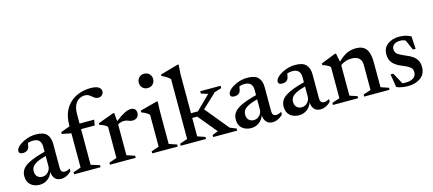

<svg xmlns="http://www.w3.org/2000/svg" viewBox="-53 -1212 3891 1726"><g transform="rotate(-15 1892.0 -349.0)"><path d="M355.5 10Q316.5 10 295.8 -13.2Q275 -36.5 273 -76Q259.5 -36 227 -12.5Q194.5 11 154.5 11Q103 11 70.2 -17.2Q37.5 -45.5 37.5 -99.5Q37.5 -134.5 56.5 -162.5Q75.5 -190.5 126 -215.2Q176.5 -240 270.5 -264.5V-314Q270.5 -348 252.8 -368Q235 -388 195 -388Q172.5 -388 147 -380Q144 -359 139.5 -343.8Q135 -328.5 128 -321Q120 -312.5 107.2 -308Q94.5 -303.5 81.5 -303.5Q44 -303.5 44 -330.5Q44 -353.5 72.2 -377.8Q100.5 -402 144 -418.8Q187.5 -435.5 234 -435.5Q305.5 -435.5 334.8 -403Q364 -370.5 364 -313V-88.5Q364 -45 401 -45Q423.5 -45 449.5 -61V-35Q427 -12.5 402 -1.2Q377 10 355.5 10ZM130.5 -119.5Q130.5 -86.5 148.8 -69.5Q167 -52.5 194 -52.5Q225.5 -52.5 248 -76Q270.5 -99.5 270.5 -131V-225.5Q213.5 -210 183.2 -194Q153 -178 141.8 -160Q130.5 -142 130.5 -119.5Z M640 -44.5 721 -19V0H475V-19L546.5 -43.5V-362.5L461.5 -379V-396.5L546.5 -427.5V-438Q546.5 -510 569.2 -561.8Q592 -613.5 630.8 -646.5Q669.5 -679.5 717.5 -695Q765.5 -710.5 816 -710.5Q868.5 -710.5 891.2 -694.8Q914 -679 914 -657.5Q914 -636 899.2 -622.2Q884.5 -608.5 864 -608.5Q846.5 -608.5 833.8 -616.5Q821 -624.5 809.8 -634.5Q798.5 -644.5 785 -652.5Q771.5 -660.5 751.5 -660.5Q722.5 -660.5 697 -646.2Q671.5 -632 655.8 -599.8Q640 -567.5 640 -513V-428H776.5L767 -376H640Z M1116 -435Q1143.5 -435 1155.5 -421.2Q1167.5 -407.5 1167.5 -386.5Q1167.5 -360 1150.8 -345.2Q1134 -330.5 1108 -330.5Q1087.5 -330.5 1071 -339Q1054.5 -347.5 1032 -347.5Q1002 -347.5 973 -331V-44.5L1048 -19V0H808.5V-19L880 -43.5V-333Q869.5 -345 852 -353.8Q834.5 -362.5 808.5 -371.5V-386L953.5 -439H965.5L972 -361Q1065.5 -435 1116 -435Z M1315.5 -577.5Q1286 -577.5 1267.5 -596.8Q1249 -616 1249 -644.5Q1249 -672.5 1267.5 -691.5Q1286 -710.5 1315.5 -710.5Q1345.5 -710.5 1364 -691.5Q1382.5 -672.5 1382.5 -644.5Q1382.5 -616 1364 -596.8Q1345.5 -577.5 1315.5 -577.5ZM1370 -439 1366.5 -351V-43.5L1439 -19V0H1201.5V-19L1273 -43.5V-339.5Q1264 -350.5 1244 -362Q1224 -373.5 1202 -381V-398L1357 -439Z M1631.5 -43 1702 -19V0H1466.5V-19L1538 -43.5V-600.5Q1517 -626 1461.5 -650.5V-664L1625.5 -710.5H1637.5L1631.5 -622V-258.5H1696L1826 -386.5L1763 -406V-428H1952.5V-406L1887.5 -386.5L1754.5 -261.5L1933.5 -43.5L1993 -19V0H1769V-19L1822.5 -40L1678 -214.5H1631.5Z M2323.5 10Q2284.5 10 2263.8 -13.2Q2243 -36.5 2241 -76Q2227.5 -36 2195 -12.5Q2162.5 11 2122.5 11Q2071 11 2038.2 -17.2Q2005.5 -45.5 2005.5 -99.5Q2005.5 -134.5 2024.5 -162.5Q2043.5 -190.5 2094 -215.2Q2144.5 -240 2238.5 -264.5V-314Q2238.5 -348 2220.8 -368Q2203 -388 2163 -388Q2140.5 -388 2115 -380Q2112 -359 2107.5 -343.8Q2103 -328.5 2096 -321Q2088 -312.5 2075.2 -308Q2062.5 -303.5 2049.5 -303.5Q2012 -303.5 2012 -330.5Q2012 -353.5 2040.2 -377.8Q2068.5 -402 2112 -418.8Q2155.5 -435.5 2202 -435.5Q2273.5 -435.5 2302.8 -403Q2332 -370.5 2332 -313V-88.5Q2332 -45 2369 -45Q2391.5 -45 2417.5 -61V-35Q2395 -12.5 2370 -1.2Q2345 10 2323.5 10ZM2098.5 -119.5Q2098.5 -86.5 2116.8 -69.5Q2135 -52.5 2162 -52.5Q2193.5 -52.5 2216 -76Q2238.5 -99.5 2238.5 -131V-225.5Q2181.5 -210 2151.2 -194Q2121 -178 2109.8 -160Q2098.5 -142 2098.5 -119.5Z M2769 10Q2730 10 2709.2 -13.2Q2688.5 -36.5 2686.5 -76Q2673 -36 2640.5 -12.5Q2608 11 2568 11Q2516.5 11 2483.8 -17.2Q2451 -45.5 2451 -99.5Q2451 -134.5 2470 -162.5Q2489 -190.5 2539.5 -215.2Q2590 -240 2684 -264.5V-314Q2684 -348 2666.2 -368Q2648.5 -388 2608.5 -388Q2586 -388 2560.5 -380Q2557.5 -359 2553 -343.8Q2548.5 -328.5 2541.5 -321Q2533.5 -312.5 2520.8 -308Q2508 -303.5 2495 -303.5Q2457.5 -303.5 2457.5 -330.5Q2457.5 -353.5 2485.8 -377.8Q2514 -402 2557.5 -418.8Q2601 -435.5 2647.5 -435.5Q2719 -435.5 2748.2 -403Q2777.5 -370.5 2777.5 -313V-88.5Q2777.5 -45 2814.5 -45Q2837 -45 2863 -61V-35Q2840.5 -12.5 2815.5 -1.2Q2790.5 10 2769 10ZM2544 -119.5Q2544 -86.5 2562.2 -69.5Q2580.5 -52.5 2607.5 -52.5Q2639 -52.5 2661.5 -76Q2684 -99.5 2684 -131V-225.5Q2627 -210 2596.8 -194Q2566.5 -178 2555.2 -160Q2544 -142 2544 -119.5Z M3174 -19 3244.5 -42.5V-279Q3244.5 -317 3221 -338.5Q3197.5 -360 3152.5 -360Q3120 -360 3092 -350Q3064 -340 3048 -325V-42.5L3118 -19V0H2883.5V-19L2955 -43.5V-333Q2945.5 -343.5 2930 -352.2Q2914.5 -361 2883.5 -371.5V-386L3017.5 -439H3029.5L3045 -359Q3091.5 -404.5 3130.5 -421.8Q3169.5 -439 3215 -439Q3277.5 -439 3307.5 -399.8Q3337.5 -360.5 3337.5 -276.5V-43.5L3410 -19V0H3174Z M3614.5 -439Q3646 -439 3670.5 -433.2Q3695 -427.5 3725 -413.5L3732 -295H3707L3665.5 -389.5Q3642.5 -401.5 3617.5 -401.5Q3580 -401.5 3559 -386Q3538 -370.5 3538 -343Q3538 -309.5 3565 -292.2Q3592 -275 3636 -257Q3665.5 -245.5 3690.5 -228.8Q3715.5 -212 3730.5 -186.5Q3745.5 -161 3745.5 -122.5Q3745.5 -57 3698.5 -23Q3651.5 11 3580.5 11Q3519.5 11 3474.5 -8.5L3454.5 -131H3480L3537 -27Q3544.5 -25.5 3551.8 -25.2Q3559 -25 3566.5 -25Q3612 -25 3639.2 -42.8Q3666.5 -60.5 3666.5 -96.5Q3666.5 -121.5 3651.5 -137Q3636.5 -152.5 3611.8 -163.5Q3587 -174.5 3558.5 -187Q3516 -205.5 3490.2 -234.8Q3464.5 -264 3464.5 -315.5Q3464.5 -374.5 3508.2 -406.8Q3552 -439 3614.5 -439Z"/></g></svg>

Font: Newsreader Text Medium
Style: Regular
Weight: 500
Designer: Hugues Gentile
Foundry: Production Type
Version: Version 1.002